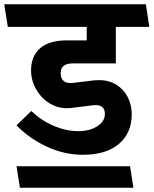

<svg xmlns="http://www.w3.org/2000/svg" viewBox="-38 -711 726 908"><path d="M-1 -584 -18.1 -690.9H651.9L668 -584H509.8V-411.1H306.2Q249 -411.1 249 -366.2Q249 -313 306.2 -318.8L407.2 -331.1Q415 -332 430.2 -332Q478 -332 513.4 -309.6Q548.8 -287.1 566.9 -250Q585 -212.9 585 -170.9Q585 -82 524.4 -30.5Q463.9 21 354 21Q265.1 21 182.1 -18.1Q99.1 -57.1 40 -118.2L109.9 -186Q158.7 -140.1 216.8 -115.5Q274.9 -90.8 332 -90.8Q386.2 -90.8 422.1 -114Q458 -137.2 458 -171.9Q458 -213.9 414.1 -213.9Q404.3 -213.9 398.9 -212.9L297.9 -200.2Q291 -199.2 278.8 -199.2Q232.9 -199.2 193.8 -224.1Q154.8 -249 131.8 -290.5Q108.9 -332 108.9 -377.9Q108.9 -445.8 151.9 -482.9Q194.8 -520 277.8 -520H372.1V-584ZM592.8 176.8H56.2L40 75.2H577.1Z"/></svg>

Font: Kadwa
Style: Regular
Weight: 400
Designer: Sol Matas
Foundry: Sol Matas
Version: Version 1.000;PS 001.000;hotconv 1.0.70;makeotf.lib2.5.58329